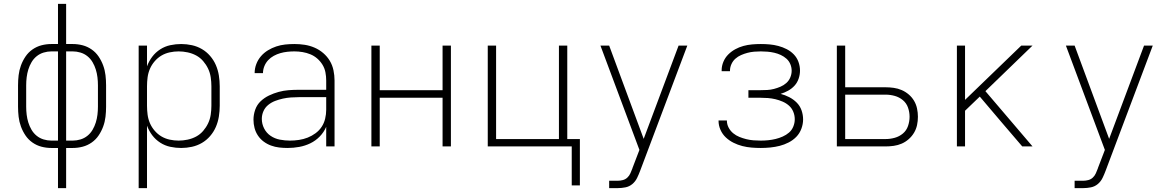

<svg xmlns="http://www.w3.org/2000/svg" viewBox="-20 -755 6040 990"><path d="M279 215V8H245Q219 8 194 1.5Q169 -5 147.5 -20Q126 -35 111.5 -56.5Q97 -78 88 -102.5Q79 -127 76 -153Q73 -179 73 -205V-315Q73 -341 76 -367Q79 -393 88 -417.5Q97 -442 111.5 -463.5Q126 -485 147.5 -500Q169 -515 194 -521.5Q219 -528 245 -528H279V-735H321V-528H355Q381 -528 406 -521.5Q431 -515 452.5 -500Q474 -485 488.5 -463.5Q503 -442 512 -417.5Q521 -393 524 -367Q527 -341 527 -315V-205Q527 -179 524 -153Q521 -127 512 -102.5Q503 -78 488.5 -56.5Q474 -35 452.5 -20Q431 -5 406 1.5Q381 8 355 8H321V215ZM279 -30V-490H245Q225 -490 205 -484Q185 -478 169 -465Q153 -452 142.5 -434Q132 -416 126 -396.5Q120 -377 117.5 -356.5Q115 -336 115 -315V-205Q115 -184 117.5 -163.5Q120 -143 126 -123.5Q132 -104 142.5 -86Q153 -68 169 -55Q185 -42 205 -36Q225 -30 245 -30ZM321 -30H355Q375 -30 395 -36Q415 -42 431 -55Q447 -68 457.5 -86Q468 -104 474 -123.5Q480 -143 482.5 -163.5Q485 -184 485 -205V-315Q485 -336 482.5 -356.5Q480 -377 474 -396.5Q468 -416 457.5 -434Q447 -452 431 -465Q415 -478 395 -484Q375 -490 355 -490H321Z M695 215V-520H738V-413Q748 -440 765 -462.5Q782 -485 806 -500.5Q830 -516 858 -522Q886 -528 914 -528Q942 -528 969.5 -522Q997 -516 1021 -502Q1045 -488 1063.5 -466.5Q1082 -445 1093 -419.5Q1104 -394 1108.5 -366Q1113 -338 1113 -310V-210Q1113 -182 1108.5 -154Q1104 -126 1093 -100.5Q1082 -75 1063.5 -53.5Q1045 -32 1021 -18Q997 -4 969.5 2Q942 8 914 8Q886 8 858 2Q830 -4 806 -19.5Q782 -35 765 -57.5Q748 -80 738 -107V215ZM901 -30Q924 -30 947.5 -35Q971 -40 991.5 -51Q1012 -62 1027.5 -80Q1043 -98 1053 -119Q1063 -140 1066.5 -163.5Q1070 -187 1070 -210V-310Q1070 -333 1066.5 -356.5Q1063 -380 1053 -401Q1043 -422 1027.5 -440Q1012 -458 991.5 -469Q971 -480 947.5 -485Q924 -490 901 -490Q878 -490 855 -485Q832 -480 812.5 -468.5Q793 -457 777.5 -439Q762 -421 753 -400Q744 -379 741 -356Q738 -333 738 -310V-210Q738 -187 741 -164Q744 -141 753 -120Q762 -99 777.5 -81Q793 -63 812.5 -51.5Q832 -40 855 -35Q878 -30 901 -30Z M1463 8Q1441 8 1419.5 5.5Q1398 3 1377.5 -4.5Q1357 -12 1339.5 -25Q1322 -38 1310 -56Q1298 -74 1292.5 -95Q1287 -116 1287 -138Q1287 -164 1296 -189.5Q1305 -215 1324 -233Q1343 -251 1367 -262.5Q1391 -274 1416.5 -281Q1442 -288 1468 -290Q1494 -292 1520 -292H1662V-340Q1662 -361 1658 -382Q1654 -403 1643 -421Q1632 -439 1616 -453Q1600 -467 1580.5 -475Q1561 -483 1540 -486.5Q1519 -490 1498 -490Q1480 -490 1461.5 -488Q1443 -486 1425.5 -481Q1408 -476 1391.5 -467Q1375 -458 1362.5 -444.5Q1350 -431 1343 -413.5Q1336 -396 1336 -378H1293Q1293 -402 1301.5 -424.5Q1310 -447 1325.5 -465Q1341 -483 1361.5 -495.5Q1382 -508 1404.5 -515.5Q1427 -523 1450.5 -525.5Q1474 -528 1498 -528Q1525 -528 1551 -524Q1577 -520 1601.5 -509.5Q1626 -499 1646.5 -481.5Q1667 -464 1680.5 -441.5Q1694 -419 1699.5 -392.5Q1705 -366 1705 -340V0H1662V-101Q1650 -73 1628.5 -51Q1607 -29 1580 -16Q1553 -3 1523 2.5Q1493 8 1463 8ZM1475 -30Q1498 -30 1521.5 -33.5Q1545 -37 1566.5 -45.5Q1588 -54 1607 -68Q1626 -82 1638.5 -101Q1651 -120 1656.5 -143Q1662 -166 1662 -189V-254H1520Q1500 -254 1479.5 -252.5Q1459 -251 1438.5 -246.5Q1418 -242 1398.5 -234.5Q1379 -227 1363 -214Q1347 -201 1338.5 -182Q1330 -163 1330 -142Q1330 -116 1342 -92.5Q1354 -69 1375.5 -54.5Q1397 -40 1423 -35Q1449 -30 1475 -30Z M1895 0V-520H1938V-290H2262V-520H2305V0H2262V-251H1938V0Z M2928 201V0H2495V-520H2538V-38H2862V-520H2905V-38H2970V201Z M3121 215V177H3165Q3178 177 3191.5 173.5Q3205 170 3215 160.5Q3225 151 3230.5 138.5Q3236 126 3241 113V112Q3241 112 3241 112Q3241 112 3241 112L3277 18L3076 -520H3121L3299 -39L3479 -520H3524L3281 125Q3274 144 3265 162.5Q3256 181 3240.5 194Q3225 207 3205 211Q3185 215 3165 215Z M3903 8Q3879 8 3855 6Q3831 4 3807.5 -2Q3784 -8 3762 -19Q3740 -30 3722.5 -46.5Q3705 -63 3695 -85.5Q3685 -108 3685 -132Q3685 -133 3685 -133.5Q3685 -134 3685 -134H3728Q3728 -134 3728 -133.5Q3728 -133 3728 -133Q3728 -114 3737 -97Q3746 -80 3760.5 -68Q3775 -56 3792.5 -49Q3810 -42 3828 -37.5Q3846 -33 3865 -31.5Q3884 -30 3903 -30Q3922 -30 3941.5 -32Q3961 -34 3979.5 -38.5Q3998 -43 4016 -51Q4034 -59 4048.5 -71.5Q4063 -84 4070.5 -102.5Q4078 -121 4078 -140Q4078 -160 4070.5 -178.5Q4063 -197 4048.5 -210Q4034 -223 4015.5 -231Q3997 -239 3978 -243.5Q3959 -248 3939.5 -249.5Q3920 -251 3900 -251H3839V-290H3900Q3918 -290 3936 -291Q3954 -292 3971 -296.5Q3988 -301 4004.5 -308Q4021 -315 4034.5 -327Q4048 -339 4055 -356Q4062 -373 4062 -390Q4062 -408 4055 -424.5Q4048 -441 4035 -452.5Q4022 -464 4006 -471.5Q3990 -479 3972.5 -483Q3955 -487 3937.5 -488.5Q3920 -490 3903 -490Q3886 -490 3868.5 -488.5Q3851 -487 3834 -482.5Q3817 -478 3801 -471Q3785 -464 3772 -452.5Q3759 -441 3751.5 -424.5Q3744 -408 3744 -391Q3744 -390 3744 -389.5Q3744 -389 3744 -388H3701Q3701 -389 3701 -390.5Q3701 -392 3701 -393Q3701 -415 3710 -436.5Q3719 -458 3735 -474Q3751 -490 3771 -501Q3791 -512 3813 -518Q3835 -524 3857.5 -526Q3880 -528 3903 -528Q3926 -528 3948.5 -526Q3971 -524 3993.5 -518Q4016 -512 4036.5 -501.5Q4057 -491 4073 -474.5Q4089 -458 4097 -436Q4105 -414 4105 -391Q4105 -370 4098 -349.5Q4091 -329 4077 -313.5Q4063 -298 4044 -287.5Q4025 -277 4005 -271Q4028 -265 4049.5 -254Q4071 -243 4088 -226Q4105 -209 4113 -186Q4121 -163 4121 -139Q4121 -115 4112 -91Q4103 -67 4086 -49.5Q4069 -32 4046.5 -20.5Q4024 -9 4000.5 -3Q3977 3 3952 5.5Q3927 8 3903 8Z M4295 0V-520H4338V-305H4546Q4567 -305 4588.5 -302Q4610 -299 4629.5 -290.5Q4649 -282 4665.5 -268Q4682 -254 4693 -235.5Q4704 -217 4708.5 -195.5Q4713 -174 4713 -153Q4713 -131 4708.5 -110Q4704 -89 4693 -70.5Q4682 -52 4665.5 -37.5Q4649 -23 4629.5 -14.5Q4610 -6 4588.5 -3Q4567 0 4546 0ZM4338 -38H4546Q4570 -38 4593.5 -44.5Q4617 -51 4635.5 -66.5Q4654 -82 4662 -105.5Q4670 -129 4670 -153Q4670 -177 4662 -200Q4654 -223 4635.5 -238.5Q4617 -254 4593.5 -260.5Q4570 -267 4546 -267H4338Z M4914 0V-520H4956V-240L5246 -520H5304L5061 -285L5304 0H5251L5144 -125L5032 -257L4956 -184V0Z M5521 215V177H5565Q5578 177 5591.5 173.5Q5605 170 5615 160.5Q5625 151 5630.5 138.5Q5636 126 5641 113V112Q5641 112 5641 112Q5641 112 5641 112L5677 18L5476 -520H5521L5699 -39L5879 -520H5924L5681 125Q5674 144 5665 162.5Q5656 181 5640.5 194Q5625 207 5605 211Q5585 215 5565 215Z"/></svg>

Font: Iosevka SS04 XLt Ex
Style: Regular
Weight: 200
Width: 7
Monospace: yes
Designer: Belleve Invis
Foundry: Belleve Invis
Version: Version 19.0.0; ttfautohint (v1.8.4)